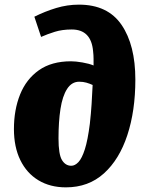

<svg xmlns="http://www.w3.org/2000/svg" viewBox="-20 -793 631 827"><path d="M128 -721Q174 -744 222 -758.5Q270 -773 320 -773Q444 -773 503.5 -686Q563 -599 563 -450Q563 -316 528.5 -211Q494 -106 427.5 -46Q361 14 264 14Q196 14 145.5 -16.5Q95 -47 67.5 -103.5Q40 -160 40 -237Q40 -320 66.5 -386Q93 -452 147.5 -490.5Q202 -529 286 -529Q306 -529 335 -524Q364 -519 383 -511Q383 -525 383 -540Q383 -555 381 -572Q373 -666 289 -666Q248 -666 216 -656Q184 -646 157 -634ZM287 -79Q303 -79 318 -95Q333 -111 345.5 -150Q358 -189 367 -260Q372 -305 374.5 -344.5Q377 -384 379 -427Q366 -433 352 -437Q338 -441 321 -441Q289 -441 269 -410Q249 -379 240.5 -324Q232 -269 232 -197Q232 -128 247 -103.5Q262 -79 287 -79Z"/></svg>

Font: Literata 12pt ExtraBold
Style: Italic
Weight: 800
Italic angle: -2°
Designer: Latin by Veronika Burian and Jose Scaglione. Greek by Irene Vlachou. Cyrillic by Vera Evstafieva
Foundry: TypeTogether
Version: Version 3.002